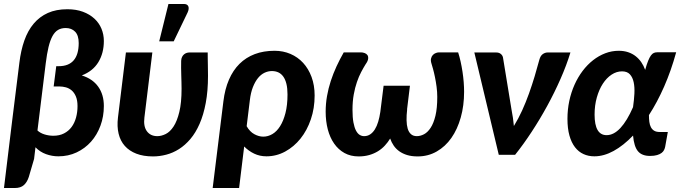

<svg xmlns="http://www.w3.org/2000/svg" viewBox="-25 -779 3426 966"><path d="M72.5 -463.5Q80 -525.5 97.5 -575.2Q115 -625 144.5 -660Q174 -695 215.8 -713.8Q257.5 -732.5 314 -732.5Q358 -732.5 392.2 -719.8Q426.5 -707 450 -685.2Q473.5 -663.5 485.5 -634.5Q497.5 -605.5 497.5 -572.5Q497.5 -512 470 -466.5Q442.5 -421 386.5 -399.5Q441 -382.5 469.2 -342.8Q497.5 -303 497.5 -245.5Q497.5 -193 480.5 -146.8Q463.5 -100.5 433 -66.2Q402.5 -32 360.5 -12.2Q318.5 7.5 268.5 7.5Q237 7.5 206.5 -3.5Q176 -14.5 153.5 -38L146.5 20.5L120 111Q111.5 137.5 95.2 152.2Q79 167 49 167H-5L35.5 -166ZM163.5 -122.5Q178 -109 199.8 -102.5Q221.5 -96 243.5 -96Q274 -96 297 -107.8Q320 -119.5 335 -139.8Q350 -160 357.5 -187.2Q365 -214.5 365 -245Q365 -274 357 -293.2Q349 -312.5 336 -323.8Q323 -335 306.8 -339.5Q290.5 -344 274 -344H245L258 -446H270.5Q320.5 -446 345.8 -475.5Q371 -505 371 -562.5Q371 -601 353 -619.5Q335 -638 305.5 -638Q283.5 -638 267.2 -628.5Q251 -619 239.2 -597.8Q227.5 -576.5 219.2 -542.5Q211 -508.5 205 -459.5L168.5 -163Z M563 0ZM741.5 -515 701.5 -187.5Q696 -143 714.2 -118.5Q732.5 -94 766.5 -94Q787 -94 808.8 -104.8Q830.5 -115.5 848.2 -142.5Q866 -169.5 877.2 -215.8Q888.5 -262 888.5 -332.5Q888.5 -347.5 888 -365Q887.5 -382.5 887 -400.8Q886.5 -419 886.2 -437.5Q886 -456 886.5 -473Q887 -484.5 891 -492.5Q895 -500.5 901 -505.5Q907 -510.5 914.2 -512.8Q921.5 -515 928 -515H1020Q1020 -502.5 1020.2 -486Q1020.5 -469.5 1020.8 -453Q1021 -436.5 1021.2 -421.8Q1021.5 -407 1021.5 -397.5Q1021.5 -321 1010.2 -261Q999 -201 979.2 -156Q959.5 -111 933 -79.8Q906.5 -48.5 875.8 -29Q845 -9.5 811.5 -0.8Q778 8 745 8Q696.5 8 661 -5.8Q625.5 -19.5 603 -44.8Q580.5 -70 571.8 -106.2Q563 -142.5 568.5 -187.5L608.5 -515ZM776 -571 822.5 -759H900Q917.5 -759 922.5 -747.2Q927.5 -735.5 919 -716.5L849 -571Z M1099 -269.5Q1106.5 -331 1127 -378.2Q1147.5 -425.5 1180 -457.8Q1212.5 -490 1256.8 -506.8Q1301 -523.5 1356.5 -523.5Q1399.5 -523.5 1436.2 -507.8Q1473 -492 1500 -462.8Q1527 -433.5 1542.5 -391.8Q1558 -350 1558 -298.5Q1558 -234.5 1539 -178.8Q1520 -123 1487 -81.8Q1454 -40.5 1409.8 -16.5Q1365.5 7.5 1315.5 7.5Q1282 7.5 1253.8 -6Q1225.5 -19.5 1203.5 -42L1178 167H1045ZM1216 -144Q1232 -116 1254.8 -103.8Q1277.5 -91.5 1299.5 -91.5Q1323.5 -91.5 1345.5 -104.5Q1367.5 -117.5 1384.2 -144Q1401 -170.5 1411.2 -210.2Q1421.5 -250 1421.5 -304Q1421.5 -335 1416 -357.2Q1410.5 -379.5 1400.2 -393.8Q1390 -408 1375.5 -414.8Q1361 -421.5 1343 -421.5Q1324 -421.5 1306 -413Q1288 -404.5 1273.2 -386.5Q1258.5 -368.5 1247.5 -340.8Q1236.5 -313 1232 -274.5Z M1807 -94Q1824 -94 1837.5 -103Q1851 -112 1861 -128Q1871 -144 1877.8 -166.5Q1884.5 -189 1888.5 -216L1905 -347.5H2037.5L2023 -228.5H2023.5Q2020 -199 2020.5 -174.2Q2021 -149.5 2026.2 -131.8Q2031.5 -114 2042.8 -104Q2054 -94 2072 -94Q2090 -94 2108.2 -103.5Q2126.5 -113 2141.5 -135.8Q2156.5 -158.5 2165.8 -196.5Q2175 -234.5 2175 -291.5Q2175 -316.5 2171.5 -342.8Q2168 -369 2163.2 -392Q2158.5 -415 2153.5 -432.8Q2148.5 -450.5 2146 -458.5Q2141 -474 2143.8 -485Q2146.5 -496 2153.2 -502.8Q2160 -509.5 2168.5 -512.5Q2177 -515.5 2184 -515.5H2280Q2287 -494 2292.5 -469Q2298 -444 2302 -417.8Q2306 -391.5 2308 -365.8Q2310 -340 2310 -317.5Q2310 -247.5 2293.2 -188Q2276.5 -128.5 2246 -85Q2215.5 -41.5 2172.2 -16.8Q2129 8 2076.5 8Q2046 8 2023.2 1Q2000.5 -6 1983.8 -18Q1967 -30 1955.8 -46.5Q1944.5 -63 1938 -82Q1926.5 -63 1911.2 -46.5Q1896 -30 1876.5 -18Q1857 -6 1832.8 1Q1808.5 8 1779.5 8Q1739 8 1708 -9.2Q1677 -26.5 1656 -56.8Q1635 -87 1624.2 -128Q1613.5 -169 1613.5 -217Q1613.5 -256.5 1620.2 -295.2Q1627 -334 1639.2 -371.5Q1651.5 -409 1668.2 -445.2Q1685 -481.5 1704.5 -515.5H1791Q1800 -515.5 1809.2 -512.2Q1818.5 -509 1823.5 -502Q1828.5 -495 1827.2 -483.2Q1826 -471.5 1814 -455Q1803.5 -438 1792 -416.2Q1780.5 -394.5 1770.8 -366.2Q1761 -338 1754.8 -303.5Q1748.5 -269 1748.5 -226.5Q1748.5 -188.5 1753.2 -163Q1758 -137.5 1766 -122.2Q1774 -107 1784.5 -100.5Q1795 -94 1807 -94Z M2845 -515Q2825.5 -451 2795.2 -382.2Q2765 -313.5 2728.2 -246.2Q2691.5 -179 2650 -115.8Q2608.5 -52.5 2566.5 0H2484.5L2361.5 -515H2471Q2485.5 -515 2494.2 -508Q2503 -501 2505.5 -490.5L2548.5 -228Q2557 -185 2560.5 -145Q2583 -181.5 2602 -223.2Q2621 -265 2636.5 -308.5Q2652 -352 2665 -395.2Q2678 -438.5 2688.5 -478Q2694 -498.5 2705.8 -506.8Q2717.5 -515 2730.5 -515Z M3321.5 -40Q3320 -32.5 3316 -24.2Q3312 -16 3303.5 -9.5Q3295 -3 3281 1.2Q3267 5.5 3245.5 5.5Q3204.5 5.5 3184.8 -18Q3165 -41.5 3160 -97Q3111.5 -46.5 3062.2 -19.5Q3013 7.5 2965.5 7.5Q2935.5 7.5 2910.8 -3.8Q2886 -15 2868 -38.2Q2850 -61.5 2840 -97Q2830 -132.5 2830 -181Q2830 -227.5 2839.2 -271Q2848.5 -314.5 2865.5 -352.5Q2882.5 -390.5 2906.2 -422Q2930 -453.5 2958.8 -476Q2987.5 -498.5 3020.2 -511Q3053 -523.5 3088 -523.5Q3114.5 -523.5 3135.8 -516.2Q3157 -509 3173.2 -496.2Q3189.5 -483.5 3201.5 -466Q3213.5 -448.5 3221 -427.5Q3229 -456 3236 -473.2Q3243 -490.5 3250 -500Q3257 -509.5 3264.8 -512.8Q3272.5 -516 3282.5 -516H3377Q3351.5 -423 3316.5 -343.5Q3281.5 -264 3240 -200Q3240 -181.5 3242 -165.8Q3244 -150 3250 -138.8Q3256 -127.5 3266.5 -121.2Q3277 -115 3293.5 -115H3335ZM3027 -99Q3063 -99 3096.5 -135Q3130 -171 3160 -240Q3165 -275 3166.8 -307.8Q3168.5 -340.5 3163.2 -365.2Q3158 -390 3144.2 -405Q3130.5 -420 3104.5 -420Q3077 -420 3052 -403.5Q3027 -387 3008 -357.8Q2989 -328.5 2977.8 -288.8Q2966.5 -249 2966.5 -202.5Q2966.5 -99 3027 -99Z"/></svg>

Font: Lato Heavy
Style: Italic
Weight: 800
Italic angle: -7°
Designer: Lukasz Dziedzic
Foundry: tyPoland Lukasz Dziedzic
Version: Version 2.007; 2014-02-27